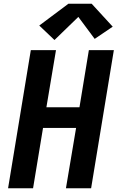

<svg xmlns="http://www.w3.org/2000/svg" viewBox="-20 -1002 640 1022"><path d="M23 0 144 -735H278L227 -431H403L453 -735H586L465 0H331L385 -321H209L156 0ZM270 -789 189 -866 344 -982H468L580 -860L484 -795L397 -912Z"/></svg>

Font: Iosevka Curly XBdExObl
Style: Regular
Weight: 800
Width: 7
Italic angle: -9°
Monospace: yes
Designer: Belleve Invis
Foundry: Belleve Invis
Version: Version 11.1.0; ttfautohint (v1.8.3)